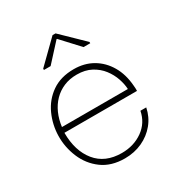

<svg xmlns="http://www.w3.org/2000/svg" viewBox="-142 -664 722 772"><g transform="rotate(-30 219.5 -277.5)"><path d="M217 10Q154 10 112 -21Q70 -52 49.5 -101Q29 -150 30 -202Q31 -253 52 -299.5Q73 -346 114.5 -375Q156 -404 217 -404Q266 -404 304 -382Q342 -360 365.5 -320Q389 -280 393 -226Q394 -220 394 -213.5Q394 -207 394 -201H57Q57 -117 98.5 -66Q140 -15 217 -15Q273 -15 314.5 -44.5Q356 -74 366 -125H393Q385 -85 360 -54.5Q335 -24 298 -7Q261 10 217 10ZM60 -226H366Q365 -249 356 -275.5Q347 -302 329 -325.5Q311 -349 283 -364Q255 -379 217 -379Q183 -379 156 -367.5Q129 -356 109 -335.5Q89 -315 76.5 -287Q64 -259 60 -226ZM112 -461V-467L212 -565H226L327 -467V-461H296L220 -543H218L143 -461Z"/></g></svg>

Font: Darker Grotesque Light
Style: Regular
Weight: 300
Designer: Gabriel Lam
Foundry: TypeRant
Version: Version 1.000;gftools[0.9.28]